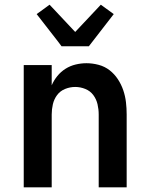

<svg xmlns="http://www.w3.org/2000/svg" viewBox="-20 -797 640 817"><path d="M81 0V-520H200V-434Q209 -455 224 -473.5Q239 -492 259 -504.5Q279 -517 302 -522.5Q325 -528 348 -528Q374 -528 400 -521Q426 -514 446.5 -498Q467 -482 481.5 -460Q496 -438 504.5 -413Q513 -388 516 -362Q519 -336 519 -310V0H400V-310Q400 -332 395 -353.5Q390 -375 377 -392.5Q364 -410 343 -418.5Q322 -427 300 -427Q278 -427 257 -418.5Q236 -410 223 -392.5Q210 -375 205 -353.5Q200 -332 200 -310V0ZM242 -600 227 -620 136 -737 191 -777 300 -661 409 -777 464 -737 358 -600Z"/></svg>

Font: Iosevka Aile
Style: Bold
Weight: 700
Designer: Belleve Invis
Foundry: Belleve Invis
Version: Version 28.0.1; ttfautohint (v1.8.4)